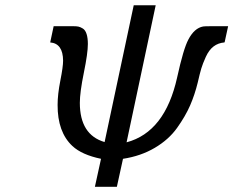

<svg xmlns="http://www.w3.org/2000/svg" viewBox="-20 -714 892 734"><path d="M171.9 -551.8 185.1 -613.8H261.2Q272.5 -613.8 279.8 -612.3Q287.1 -610.8 296.6 -605Q306.2 -599.1 311 -584Q315.9 -568.8 315.9 -545.9Q315.9 -510.7 300.5 -435.8Q285.2 -360.8 285.2 -320.8Q285.2 -198.7 379.9 -170.9L491.2 -693.8H575.2L463.9 -169.9Q610.8 -209 657.2 -418Q681.2 -527.8 700.2 -563Q723.1 -606.9 756.8 -612.8Q761.7 -613.8 787.1 -613.8H852.1L838.9 -553.2L837.9 -551.8Q814 -549.8 796.4 -536.4Q778.8 -522.9 766.8 -496.6Q754.9 -470.2 749.5 -452.1Q744.1 -434.1 735.8 -397.9Q724.6 -352.1 706.8 -311Q689 -270 657 -225.1Q625 -180.2 571.5 -148.7Q518.1 -117.2 450.2 -106.9L426.8 0H342.8L366.2 -106.9Q293 -122.1 256.8 -155.8Q199.7 -209 200.2 -313Q200.2 -353 210.7 -406Q221.2 -459 221.2 -481.9Q220.7 -547.9 171.9 -551.8Z"/></svg>

Font: CMU Sans Serif
Style: Oblique
Weight: 500
Italic angle: -12°
Version: Version 0.7.0